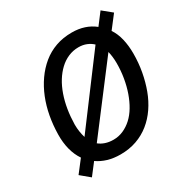

<svg xmlns="http://www.w3.org/2000/svg" viewBox="-179 -898 1047 1085"><g transform="rotate(-30 344.0 -355.5)"><path d="M111 41 52 -8 113 -87Q89 -122 77.5 -167Q66 -212 67 -264Q68 -325 78.5 -382Q89 -439 109.5 -490Q130 -541 160 -584Q190 -627 229 -659Q268 -691 316 -708Q364 -725 421 -725Q465 -725 501.5 -713Q538 -701 568 -677L625 -752L685 -703L621 -620Q643 -588 653.5 -544Q664 -500 664 -449Q664 -388 653.5 -330.5Q643 -273 624 -222Q605 -171 576 -128.5Q547 -86 508.5 -55Q470 -24 422 -7Q374 10 317 10Q272 10 235 -1Q198 -12 168 -33ZM324 -82Q358 -82 388.5 -95.5Q419 -109 444.5 -132.5Q470 -156 490 -189.5Q510 -223 524.5 -264Q539 -305 547 -352Q555 -399 555 -449Q555 -470 552.5 -490.5Q550 -511 546 -526L231 -112Q248 -98 271.5 -90Q295 -82 324 -82ZM504 -599Q487 -615 464 -624.5Q441 -634 412 -634Q377 -634 345.5 -620.5Q314 -607 288 -582.5Q262 -558 241.5 -525Q221 -492 206.5 -450.5Q192 -409 184.5 -363Q177 -317 176 -266Q176 -242 179.5 -219.5Q183 -197 189 -178Z"/></g></svg>

Font: Noto Sans Display Medium
Style: Italic
Weight: 500
Italic angle: -12°
Designer: Monotype Design Team
Foundry: Monotype Imaging Inc.
Version: Version 2.003